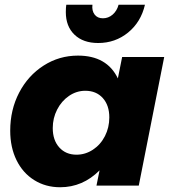

<svg xmlns="http://www.w3.org/2000/svg" viewBox="-20 -781 726 808"><path d="M23 -231Q23 -319 60.5 -391Q98 -463 163.5 -505Q229 -547 308 -547Q430 -547 476 -451L494 -541H671L564 0H386L399 -64Q328 7 233 7Q172 7 124 -23Q76 -53 49.5 -107Q23 -161 23 -231ZM440 -287Q440 -338 412.5 -368.5Q385 -399 339 -399Q302 -399 270.5 -377.5Q239 -356 220.5 -320Q202 -284 202 -242Q202 -191 229.5 -160.5Q257 -130 302 -130Q339 -130 371 -151Q403 -172 421.5 -208Q440 -244 440 -287ZM413 -704Q436 -704 454 -719.5Q472 -735 479 -761H590Q573 -688 519 -644Q465 -600 393 -600Q330 -600 293.5 -635Q257 -670 257 -730Q257 -750 259 -761H369Q366 -736 378 -720Q390 -704 413 -704Z"/></svg>

Font: Gontserrat
Style: Bold Italic
Weight: 700
Italic angle: -11.3°
Designer: Julieta Ulanovsky
Foundry: Julieta Ulanovsky
Version: Version 6.001